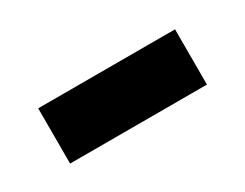

<svg xmlns="http://www.w3.org/2000/svg" viewBox="-31 -855 411 322"><g transform="rotate(-30 175.0 -693.5)"><path d="M42 -640V-747H307V-640Z"/></g></svg>

Font: BitterBold
Style: Bold
Weight: 700
Designer: Sol Matas
Foundry: Sol Matas
Version: Version 001.001